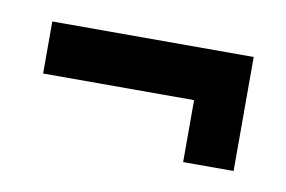

<svg xmlns="http://www.w3.org/2000/svg" viewBox="-33 -321 355 238"><g transform="rotate(10 144.0 -202.0)"><path d="M207.5 -130H271V-273.5H17.5V-208H207.5Z"/></g></svg>

Font: Anybody ExtraCondensed Medium
Style: Regular
Weight: 500
Width: 2
Version: Version 1.113;gftools[0.9.25]